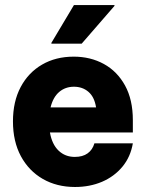

<svg xmlns="http://www.w3.org/2000/svg" viewBox="-20 -736 582 766"><path d="M279.2 10Q206.7 10 150.8 -22.1Q95 -54.2 63.3 -112.9Q31.7 -171.7 31.7 -251.7Q31.7 -330.8 62.5 -388.8Q93.3 -446.7 147.9 -478.3Q202.5 -510 274.2 -510Q340.8 -510 394.2 -480.8Q447.5 -451.7 478.8 -395Q510 -338.3 510 -256.7V-207.5H179.2Q187.5 -160 213.8 -135Q240 -110 278.3 -110Q310 -110 329.6 -124.2Q349.2 -138.3 356.7 -164.2H510Q500.8 -110 468.3 -70.8Q435.8 -31.7 387.1 -10.8Q338.3 10 279.2 10ZM181.7 -307.5H363.3Q356.7 -349.2 332.9 -369.6Q309.2 -390 275 -390Q240.8 -390 216.2 -369.2Q191.7 -348.3 181.7 -307.5ZM185 -561.7V-565L275 -715.8H436.7V-712.5L305.8 -561.7Z"/></svg>

Font: Funnel Sans Light ExtraBold
Style: Regular
Weight: 800
Version: Version 1.000